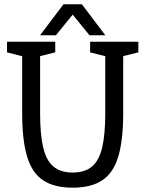

<svg xmlns="http://www.w3.org/2000/svg" viewBox="-20 -860 672 888"><path d="M549.8 -336Q549.8 -212 527.1 -136Q504.3 -60 452.9 -26Q401.5 8 316.2 8Q230.8 8 179.5 -26Q128.2 -60 105.3 -136Q82.5 -212 82.5 -336H165.5Q165.5 -239 179.6 -178.6Q193.7 -118.2 226.7 -90.1Q259.7 -62 316.2 -62Q372.8 -62 405.8 -90.1Q438.7 -118.2 452.8 -178.6Q466.8 -239 466.8 -336ZM466.8 -667H549.8V-336H466.8ZM165.5 -336H82.5V-667H165.5ZM12.5 -667H92.5L97.3 -596.2L12.5 -617.8ZM396.8 -667H476.8L481.7 -596.2L396.8 -617.8ZM147.2 -596 155.5 -667H235.5V-617.8ZM531.5 -596 539.8 -667H619.8V-617.8ZM277 -840.3H358.7L467 -697H393.7ZM355.3 -840.3 238.7 -697H165.3L273.7 -840.3Z"/></svg>

Font: Epunda Slab Light
Style: Regular
Weight: 300
Designer: Simon Atzbach
Foundry: typofactur
Version: Version 1.102